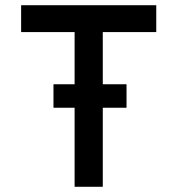

<svg xmlns="http://www.w3.org/2000/svg" viewBox="-20 -716 680 736"><path d="M374 -593V-393H465V-303H374V0H266V-303H185V-393H266V-593H61V-696H579V-593Z"/></svg>

Font: Amiko SemiBold
Style: Regular
Weight: 600
Designer: Pablo Impallari, Rodrigo Fuenzalida, Andres Torresi
Foundry: Impallari Type
Version: Version 1.001; ttfautohint (v1.3)